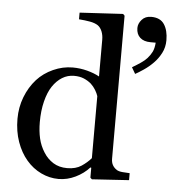

<svg xmlns="http://www.w3.org/2000/svg" viewBox="-54 -806 784 869"><g transform="rotate(5 338.0 -371.0)"><path d="M562.5 -8.8 394.5 2 387.2 -4.9V-49.8L383.3 -50.8Q357.9 -22.5 320.6 -4.4Q283.2 13.7 243.7 13.7Q202.6 13.7 164.3 -4.6Q126 -22.9 97.7 -56.2Q68.8 -89.8 52 -137.2Q35.2 -184.6 35.2 -241.7Q35.2 -293.9 53.2 -340.8Q71.3 -387.7 103 -422.9Q132.8 -455.6 176 -475.1Q219.2 -494.6 264.2 -494.6Q297.9 -494.6 330.3 -486.1Q362.8 -477.5 386.2 -464.4V-631.8Q386.2 -652.3 379.4 -669.2Q372.6 -686 360.4 -694.8Q346.7 -704.1 323.5 -708.3Q300.3 -712.4 273.4 -714.4V-744.6L470.2 -755.9L477.5 -748.5V-99.1Q477.5 -82 484.1 -70.1Q490.7 -58.1 503.4 -49.8Q512.7 -43.9 530.3 -42.5Q547.9 -41 562.5 -40.5ZM386.2 -93.3V-375Q382.3 -387.7 373.5 -402.3Q364.7 -417 351.6 -429.2Q337.4 -441.4 318.4 -449.5Q299.3 -457.5 273.9 -457.5Q244.6 -457.5 220 -442.4Q195.3 -427.2 176.3 -398.9Q158.2 -371.6 147.7 -329.3Q137.2 -287.1 137.2 -235.8Q137.2 -194.8 145 -161.4Q152.8 -127.9 171.4 -99.1Q188.5 -71.8 215.1 -55.2Q241.7 -38.6 278.3 -38.6Q317.4 -38.6 343 -55.7Q368.7 -72.8 386.2 -93.3ZM675.8 -654.3Q675.8 -622.1 661.9 -595.5Q647.9 -568.8 628.4 -549.3Q608.9 -529.3 585.4 -513.4Q562 -497.6 547.9 -490.2L531.2 -519Q551.3 -530.8 569.6 -543.2Q587.9 -555.7 597.7 -566.9Q610.8 -581.5 618.7 -597.4Q626.5 -613.3 628.4 -639.2H605Q574.2 -639.2 557.1 -654.8Q540 -670.4 540 -698.2Q540 -718.3 555.7 -736.1Q571.3 -753.9 598.1 -753.9Q639.6 -753.9 657.7 -726.3Q675.8 -698.7 675.8 -654.3Z"/></g></svg>

Font: UniBurma_GGSerif
Style: Book
Weight: 400
Designer: Victor San Kho Lin (for Burmese only and related typography optimization with it)
Foundry: http://www.unimm.org
Version: 2.0